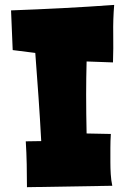

<svg xmlns="http://www.w3.org/2000/svg" viewBox="-20 -737 549 789"><path d="M449.2 -716.8Q444.3 -657.2 445.3 -598.1Q446.3 -539.1 444.3 -480.5L335.9 -484.4Q335 -450.2 334.5 -417Q334 -383.8 334 -349.6Q334 -308.6 334.5 -269Q335 -229.5 335.9 -188.5L435.5 -186.5Q433.6 -158.2 433.6 -128.9Q433.6 -99.6 433.6 -70.3Q433.6 -45.9 435.1 -21.5Q436.5 2.9 441.4 26.4L90.8 32.2Q90.8 -15.6 89.8 -62Q88.9 -108.4 85.9 -156.2L149.4 -157.2Q144.5 -249 138.2 -338.9Q131.8 -428.7 125 -519.5L32.2 -531.2Q30.3 -572.3 28.8 -612.8Q27.3 -653.3 25.4 -694.3Q131.8 -698.2 236.8 -703.6Q341.8 -709 449.2 -716.8Z"/></svg>

Font: Slackey
Style: Regular
Weight: 400
Designer: Squid
Foundry: Font Diner, Inc DBA Sideshow
Version: Version 1.001